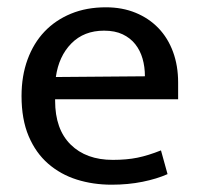

<svg xmlns="http://www.w3.org/2000/svg" viewBox="-20 -497 544 526"><path d="M468 -225H131V-221Q131 -143 173.5 -101Q216 -59 289 -59Q327 -59 356.5 -65Q386 -71 421 -85L439 -20Q410 -7 370.5 1Q331 9 286 9Q235 9 190.5 -5Q146 -19 112 -48.5Q78 -78 58.5 -124Q39 -170 39 -234Q39 -289 55.5 -334Q72 -379 102 -410.5Q132 -442 174.5 -459.5Q217 -477 270 -477Q315 -477 351.5 -462Q388 -447 414 -420Q440 -393 454 -355Q468 -317 468 -271ZM377 -288Q377 -314 370.5 -336.5Q364 -359 350.5 -376Q337 -393 316 -403Q295 -413 265 -413Q210 -413 175.5 -378Q141 -343 133 -286Z"/></svg>

Font: Mukta Vaani
Style: Regular
Weight: 400
Designer: Noopur Datye, Girish Dalvi, Yashodeep Gholap, Pallavi Karambelkar
Foundry: Ek Type
Version: Version 2.538;PS 1.000;hotconv 16.6.51;makeotf.lib2.5.65220;